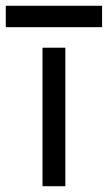

<svg xmlns="http://www.w3.org/2000/svg" viewBox="-46 -644 373 664"><path d="M-26 -550V-624H307V-550ZM101 0V-479H180V0Z"/></svg>

Font: Karmilla
Style: Regular
Weight: 400
Designer: Jonathan Pinhorn
Version: Version 1.000